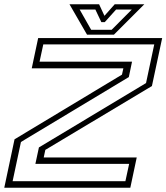

<svg xmlns="http://www.w3.org/2000/svg" viewBox="-34 -878 778 898"><path d="M-14 0 34 -226.5 536.5 -529 543 -558.5H114.5L144.5 -700H724.5L676.5 -475.5L178 -177L170.5 -141.5H605.5L575.5 0ZM25 -30.5H552.5L570 -111.5H131.5L148 -188.5L649 -489.5L687.5 -670.5H168.5L151 -589.5H583.5L568.5 -517.5L64 -214ZM373 -716 291 -858H429.5L454.5 -804L502.5 -858H641L499 -716ZM392.5 -738.5H488L582.5 -833.5H509L456 -774.5H440L412 -833.5H338.5Z"/></svg>

Font: Tourney Expanded Light
Style: Italic
Weight: 300
Width: 7
Italic angle: -12°
Designer: Tyler Finck
Foundry: Etcetera Type Co
Version: Version 1.010; ttfautohint (v1.8.3)